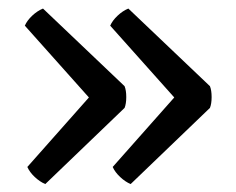

<svg xmlns="http://www.w3.org/2000/svg" viewBox="-20 -484 566 460"><path d="M193 -250.5 39.5 -422.5Q45 -435 57.2 -446.5Q69.5 -458 83 -463.5L278.5 -277.5Q282.5 -267.5 282.5 -251.5Q282.5 -235.5 278.5 -225.5L88.5 -43Q75.5 -48.5 63.2 -60Q51 -71.5 45.5 -84ZM397.5 -250.5 244 -422.5Q249.5 -435 261.8 -446.5Q274 -458 287.5 -463.5L483 -277.5Q487 -267.5 487 -251.5Q487 -235.5 483 -225.5L293 -43Q280 -48.5 267.8 -60Q255.5 -71.5 250 -84Z"/></svg>

Font: Signika SC Light
Style: Regular
Weight: 300
Designer: Anna Giedryś
Foundry: Anna Giedryś
Version: Version 2.000; ttfautohint (v1.8.3) -l 8 -r 50 -G 200 -x 9 -